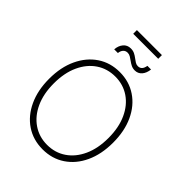

<svg xmlns="http://www.w3.org/2000/svg" viewBox="-284 -1162 1312 1312"><g transform="rotate(45 371.5 -506.0)"><path d="M371.6 9.8Q280.3 9.8 210.4 -36.9Q140.6 -83.5 101.3 -167.7Q62 -252 62 -363.3Q62 -475.6 101.6 -559.6Q141.1 -643.6 210.7 -690.4Q280.3 -737.3 371.6 -737.3Q462.4 -737.3 532.2 -690.4Q602.1 -643.6 641.1 -559.6Q680.2 -475.6 680.2 -363.3Q680.2 -251.5 641.1 -167.5Q602.1 -83.5 532.2 -36.9Q462.4 9.8 371.6 9.8ZM371.6 -33.7Q448.2 -33.7 507.8 -74.2Q567.4 -114.7 601.3 -188.7Q635.3 -262.7 635.3 -363.3Q635.3 -464.4 601.3 -538.6Q567.4 -612.8 507.8 -653.3Q448.2 -693.8 371.6 -693.8Q294.9 -693.8 235.1 -653.6Q175.3 -613.3 141.1 -539.1Q106.9 -464.8 106.9 -363.3Q106.9 -263.2 140.9 -189.2Q174.8 -115.2 234.6 -74.5Q294.4 -33.7 371.6 -33.7ZM435.5 -816.9Q416 -816.9 400.1 -824.7Q384.3 -832.5 370.6 -842.8Q356.9 -853 343.8 -860.8Q330.6 -868.7 316.4 -868.7Q295.9 -868.7 283.9 -855Q272 -841.3 270 -819.8H234.4Q236.8 -856.4 257.1 -880.6Q277.3 -904.8 311 -904.8Q332.5 -904.8 348.4 -896.7Q364.3 -888.7 377.4 -878.4Q390.6 -868.2 403.1 -860.4Q415.5 -852.5 429.7 -852.5Q447.8 -852.5 459 -863.8Q470.2 -875 474.6 -900.4H509.8Q505.4 -861.8 485.6 -839.4Q465.8 -816.9 435.5 -816.9ZM492.7 -1022.5V-986.8H251V-1022.5Z"/></g></svg>

Font: Inter 18pt ExtraLight
Style: Regular
Weight: 250
Designer: Rasmus Andersson
Foundry: rsms
Version: Version 4.001;git-66647c0bb